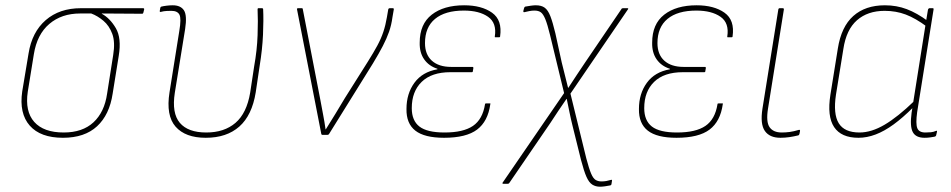

<svg xmlns="http://www.w3.org/2000/svg" viewBox="-20 -510 3595 726"><path d="M218 11Q133 11 92.5 -35Q52 -81 64 -164L88 -308Q101 -389 153 -434Q205 -479 286 -479H521Q526 -479 525 -474L522 -462Q521 -458 518 -458L365 -459V-458Q396 -441 418 -403.5Q440 -366 429 -299L406 -156Q394 -76 347 -32.5Q300 11 218 11ZM221 -9Q292 -9 333.5 -47.5Q375 -86 385 -156L408 -302Q416 -351 404.5 -382Q393 -413 371 -431.5Q349 -450 325 -459H283Q213 -459 166.5 -419.5Q120 -380 108 -305L85 -163Q74 -89 109.5 -49Q145 -9 221 -9Z M758 11Q681 11 644 -31Q607 -73 621 -161L658 -393Q666 -440 658.5 -454.5Q651 -469 628 -469Q620 -469 609.5 -468.5Q599 -468 588 -465Q584 -464 584 -468L586 -480Q587 -483 587.5 -483.5Q588 -484 590 -485Q598 -487 610 -488.5Q622 -490 633 -490Q663 -490 675.5 -471Q688 -452 680 -400L641 -159Q629 -82 660 -45.5Q691 -9 760 -9Q828 -9 870.5 -45.5Q913 -82 926 -160L941 -259Q952 -320 954 -377Q956 -434 954 -475Q954 -479 957 -479H970Q975 -479 975 -475Q977 -435 974.5 -379Q972 -323 962 -262L947 -161Q933 -74 885 -31.5Q837 11 758 11Z M1199 0Q1196 0 1195 -3L1103 -475Q1102 -479 1108 -479H1121Q1125 -479 1125 -475L1191 -134Q1196 -106 1201.5 -78Q1207 -50 1211 -21H1212Q1231 -51 1248.5 -80Q1266 -109 1284 -139L1371 -277Q1393 -312 1407 -338Q1421 -364 1429.5 -389.5Q1438 -415 1443 -445L1448 -474Q1449 -479 1454 -479H1465Q1470 -479 1469 -474L1464 -445Q1460 -415 1451 -389.5Q1442 -364 1427.5 -336Q1413 -308 1390 -270L1224 -3Q1222 0 1218 0Z M1659 11Q1585 11 1550.5 -16Q1516 -43 1517 -98Q1517 -156 1547 -197Q1577 -238 1634 -248V-250Q1602 -260 1584 -285.5Q1566 -311 1567 -349Q1567 -419 1612.5 -454.5Q1658 -490 1735 -490Q1801 -490 1840.5 -462Q1880 -434 1871 -372Q1871 -369 1867 -369H1853Q1850 -369 1851 -372Q1859 -423 1825.5 -446.5Q1792 -470 1734 -470Q1663 -470 1625 -438.5Q1587 -407 1587 -347Q1587 -304 1613 -280.5Q1639 -257 1686 -257H1767Q1770 -257 1770 -253L1768 -241Q1768 -237 1764 -237H1683Q1612 -237 1574.5 -200.5Q1537 -164 1537 -101Q1537 -54 1566 -31.5Q1595 -9 1661 -9Q1732 -9 1768.5 -34Q1805 -59 1814 -116Q1814 -119 1818 -119H1832Q1836 -119 1834 -116Q1825 -51 1784 -20Q1743 11 1659 11Z M2249 196Q2232 196 2219.5 188Q2207 180 2197.5 158.5Q2188 137 2177 95L2145 -34Q2139 -58 2133.5 -85Q2128 -112 2123 -136H2122Q2106 -113 2091 -90.5Q2076 -68 2061 -45L1905 183Q1903 185 1899 185H1883Q1881 185 1880 183.5Q1879 182 1881 180L2113 -158L2060 -377Q2050 -418 2042 -437.5Q2034 -457 2025 -463.5Q2016 -470 2001 -470Q1991 -470 1981 -468Q1971 -466 1963 -464Q1958 -463 1959 -469L1961 -477Q1962 -483 1966 -485Q1977 -487 1987.5 -488.5Q1998 -490 2006 -490Q2027 -490 2039.5 -481Q2052 -472 2061 -449Q2070 -426 2080 -384L2104 -274Q2110 -250 2116 -226Q2122 -202 2128 -178H2129Q2145 -203 2161.5 -227.5Q2178 -252 2194 -276L2330 -476Q2331 -479 2336 -479H2352Q2358 -479 2354 -474L2137 -156L2197 89Q2207 127 2215 146Q2223 165 2232.5 170.5Q2242 176 2254 176Q2264 176 2272.5 174.5Q2281 173 2291 170Q2295 169 2294 174L2292 187Q2291 190 2288 191Q2278 193 2267.5 194.5Q2257 196 2249 196Z M2538 11Q2464 11 2429.5 -16Q2395 -43 2396 -98Q2396 -156 2426 -197Q2456 -238 2513 -248V-250Q2481 -260 2463 -285.5Q2445 -311 2446 -349Q2446 -419 2491.5 -454.5Q2537 -490 2614 -490Q2680 -490 2719.5 -462Q2759 -434 2750 -372Q2750 -369 2746 -369H2732Q2729 -369 2730 -372Q2738 -423 2704.5 -446.5Q2671 -470 2613 -470Q2542 -470 2504 -438.5Q2466 -407 2466 -347Q2466 -304 2492 -280.5Q2518 -257 2565 -257H2646Q2649 -257 2649 -253L2647 -241Q2647 -237 2643 -237H2562Q2491 -237 2453.5 -200.5Q2416 -164 2416 -101Q2416 -54 2445 -31.5Q2474 -9 2540 -9Q2611 -9 2647.5 -34Q2684 -59 2693 -116Q2693 -119 2697 -119H2711Q2715 -119 2713 -116Q2704 -51 2663 -20Q2622 11 2538 11Z M2931 11Q2890 11 2872 -15Q2854 -41 2863 -99L2923 -474Q2924 -479 2928 -479H2939Q2945 -479 2944 -474L2884 -99Q2876 -49 2890 -29Q2904 -9 2936 -9Q2951 -9 2966 -11Q2981 -13 3001 -19Q3006 -20 3005 -14L3003 -4Q3002 1 2998 2Q2982 6 2965 8.5Q2948 11 2931 11Z M3226 11Q3161 11 3134 -29.5Q3107 -70 3120 -152L3148 -326Q3161 -409 3206.5 -449.5Q3252 -490 3326 -490Q3370 -490 3408.5 -475.5Q3447 -461 3489 -430L3485 -409Q3442 -441 3405 -455Q3368 -469 3325 -469Q3261 -469 3220.5 -433.5Q3180 -398 3169 -325L3141 -152Q3130 -79 3151.5 -44Q3173 -9 3230 -9Q3275 -9 3325 -38.5Q3375 -68 3437 -128L3433 -104Q3394 -65 3359 -39.5Q3324 -14 3291 -1.5Q3258 11 3226 11ZM3476 11Q3443 11 3431.5 -10.5Q3420 -32 3427 -84L3431 -108L3432 -116L3480 -419L3481 -426L3489 -474Q3491 -479 3495 -479H3507Q3511 -479 3510 -474L3448 -86Q3442 -42 3448.5 -25.5Q3455 -9 3479 -9Q3491 -9 3500.5 -10Q3510 -11 3519 -15Q3524 -17 3523 -12L3520 1Q3519 6 3513 7Q3507 8 3497.5 9.5Q3488 11 3476 11Z"/></svg>

Font: Sofia Sans Semi Condensed Thin
Style: Italic
Weight: 250
Italic angle: -9°
Version: Version 4.100